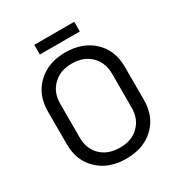

<svg xmlns="http://www.w3.org/2000/svg" viewBox="-187 -931 1010 1073"><g transform="rotate(-30 318.0 -394.5)"><path d="M189.5 -798.8H447.3V-736.3H189.5ZM150.4 -439.5V-223.6Q150.4 -149.4 196.3 -105.5Q242.2 -61.5 318.4 -61.5Q394.5 -61.5 437.5 -104.5Q485.4 -148.4 485.4 -223.6V-439.5Q485.4 -513.7 439.5 -558.6Q393.6 -603.5 317.9 -603.5Q242.2 -603.5 198.2 -559.6Q150.4 -515.6 150.4 -439.5ZM69.3 -438.5Q69.3 -544.9 138.2 -610.4Q207 -675.8 317.4 -675.8Q427.7 -675.8 497.1 -611.3Q566.4 -546.9 566.4 -438.5V-226.6Q566.4 -119.1 498 -54.7Q429.7 9.8 318.4 9.8Q207 9.8 138.7 -54.7Q69.3 -119.1 69.3 -226.6Z"/></g></svg>

Font: BF_TEXT
Style: Regular
Weight: 400
Foundry: EA DICE
Version: Version 1.404